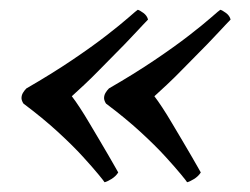

<svg xmlns="http://www.w3.org/2000/svg" viewBox="-20 -446 512 393"><path d="M24 -245Q24 -243 25 -240Q26 -237 28 -234Q68 -204 98.5 -176Q129 -148 149.5 -125.5Q170 -103 181.5 -89Q193 -75 194 -73Q199 -74 208 -79.5Q217 -85 222 -93Q221 -95 215.5 -104.5Q210 -114 202 -128Q194 -142 183.5 -159.5Q173 -177 163 -194Q153 -211 143.5 -225.5Q134 -240 127 -249Q137 -258 152.5 -272.5Q168 -287 184.5 -304Q201 -321 218.5 -338.5Q236 -356 249.5 -370.5Q263 -385 272.5 -395Q282 -405 283 -406Q281 -414 273.5 -419.5Q266 -425 262 -426Q260 -425 243.5 -410.5Q227 -396 198 -373.5Q169 -351 127.5 -323Q86 -295 34 -265Q30 -261 27 -256Q24 -251 24 -245ZM193 -245Q193 -243 194 -240Q195 -237 197 -234Q237 -204 267.5 -176Q298 -148 318.5 -125.5Q339 -103 350.5 -89Q362 -75 363 -73Q368 -74 377 -79.5Q386 -85 391 -93Q390 -95 384.5 -104.5Q379 -114 371 -128Q363 -142 352.5 -159.5Q342 -177 332 -194Q322 -211 312.5 -225.5Q303 -240 296 -249Q306 -258 321.5 -272.5Q337 -287 353.5 -304Q370 -321 387.5 -338.5Q405 -356 418.5 -370.5Q432 -385 441.5 -395Q451 -405 452 -406Q450 -414 442.5 -419.5Q435 -425 431 -426Q429 -425 412.5 -410.5Q396 -396 367 -373.5Q338 -351 296.5 -323Q255 -295 203 -265Q199 -261 196 -256Q193 -251 193 -245ZM24 -245Q24 -243 25 -240Q26 -237 28 -234Q68 -204 98.5 -176Q129 -148 149.5 -125.5Q170 -103 181.5 -89Q193 -75 194 -73Q199 -74 208 -79.5Q217 -85 222 -93Q221 -95 215.5 -104.5Q210 -114 202 -128Q194 -142 183.5 -159.5Q173 -177 163 -194Q153 -211 143.5 -225.5Q134 -240 127 -249Q137 -258 152.5 -272.5Q168 -287 184.5 -304Q201 -321 218.5 -338.5Q236 -356 249.5 -370.5Q263 -385 272.5 -395Q282 -405 283 -406Q281 -414 273.5 -419.5Q266 -425 262 -426Q260 -425 243.5 -410.5Q227 -396 198 -373.5Q169 -351 127.5 -323Q86 -295 34 -265Q30 -261 27 -256Q24 -251 24 -245Z"/></svg>

Font: Vermiglione
Style: Italic
Weight: 400
Italic angle: -11°
Version: Version 1.105